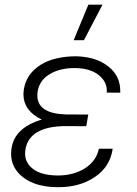

<svg xmlns="http://www.w3.org/2000/svg" viewBox="-20 -773 572 803"><path d="M288.1 -605H331.1L408.7 -753.4H349.6ZM26.9 -140.6C26.4 -136.7 26.4 -133.3 26.4 -129.4C26.4 -89.8 43.5 -56.6 77.6 -30.8C111.3 -4.9 157.7 8.8 215.8 9.8C219.2 9.8 222.2 9.8 225.6 9.8C284.2 9.8 335 -4.4 377.4 -33.2C419.9 -62 444.3 -101.1 451.2 -150.9H393.6C386.2 -116.7 367.2 -89.4 335.4 -69.3C303.7 -49.3 266.1 -39.1 222.7 -39.1C221.2 -39.1 219.7 -39.1 218.3 -39.1C174.3 -40 141.1 -48.8 118.7 -65.9C96.2 -83 85 -104.5 85 -129.9C85 -133.3 85 -136.7 85.4 -140.6C92.8 -209 148.9 -245.6 255.9 -245.6L340.8 -245.1L349.1 -293.9L255.4 -294.4C175.8 -296.9 136.2 -323.2 136.2 -374C136.2 -377.4 136.2 -381.3 136.7 -385.3C140.6 -418 156.7 -443.4 185.5 -461.4C214.4 -479.5 249.5 -488.3 290.5 -488.3C292.5 -488.3 294.9 -488.3 296.9 -488.3C336.9 -487.3 368.7 -478 391.6 -460C415 -441.9 426.8 -419.9 426.8 -393.6C426.8 -390.6 426.3 -388.2 426.3 -385.7L482.9 -385.3C482.9 -388.2 482.9 -390.6 482.9 -393.6C482.9 -434.6 466.3 -468.8 433.1 -495.1C399.4 -522 355 -536.1 298.8 -537.6L276.9 -537.1C216.8 -533.7 169.4 -518.6 134.8 -491.2C99.6 -463.9 80.6 -427.7 78.1 -383.3C78.1 -381.3 78.1 -378.9 78.1 -377C78.1 -334.5 103.5 -296.4 154.8 -272.9C74.2 -249 31.2 -205.1 26.9 -140.6Z"/></svg>

Font: Roboto Light
Style: Italic
Weight: 300
Italic angle: -12°
Designer: Google
Version: Version 2.137; 2017